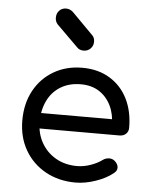

<svg xmlns="http://www.w3.org/2000/svg" viewBox="-57 -876 733 927"><g transform="rotate(5 309.5 -412.5)"><path d="M344 4Q262 4 198 -31.5Q134 -67 98 -129.5Q62 -192 62 -273Q62 -355 96 -417.5Q130 -480 190.5 -515.5Q251 -551 329 -551Q406 -551 462.5 -516.5Q519 -482 549 -421.5Q579 -361 579 -282Q579 -264 567 -252.5Q555 -241 536 -241H126V-316H537L495 -287Q495 -340 475 -381.5Q455 -423 418 -447Q381 -471 329 -471Q272 -471 230.5 -445.5Q189 -420 167.5 -375Q146 -330 146 -273Q146 -216 171.5 -171.5Q197 -127 241.5 -101.5Q286 -76 344 -76Q377 -76 410.5 -88Q444 -100 465 -116Q479 -126 495 -126.5Q511 -127 523 -117Q539 -103 540 -86.5Q541 -70 525 -58Q492 -31 441 -13.5Q390 4 344 4ZM327 -634Q307 -634 295 -647L192 -749Q180 -762 180 -781Q180 -802 193 -815.5Q206 -829 226 -829Q245 -829 260 -815L362 -712Q374 -701 374 -681Q374 -661 360.5 -647.5Q347 -634 327 -634Z"/></g></svg>

Font: Comfortaa SemiBold
Style: Regular
Weight: 600
Designer: Johan Aakerlund
Foundry: Johan Aakerlund
Version: Version 3.104; ttfautohint (v1.8.1.43-b0c9)